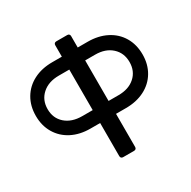

<svg xmlns="http://www.w3.org/2000/svg" viewBox="-156 -850 1000 1005"><g transform="rotate(-30 344.0 -348.0)"><path d="M390 -291H450Q512 -291 549.5 -324.5Q587 -358 587 -413Q587 -468 549.5 -502Q512 -536 450 -536H390ZM294 -291V-536H231Q168 -536 130 -502Q92 -468 92 -413Q92 -358 130 -324.5Q168 -291 231 -291ZM390 -614H450Q514 -614 563 -589Q612 -564 639 -518.5Q666 -473 666 -413Q666 -354 639 -308.5Q612 -263 563 -238Q514 -213 450 -213H390V-13Q390 -6 386 -2Q382 2 375 2H309Q302 2 298 -2Q294 -6 294 -13V-213H236Q172 -213 123.5 -238Q75 -263 48 -308.5Q21 -354 21 -413Q21 -473 48 -518.5Q75 -564 123.5 -589Q172 -614 236 -614H294V-683Q294 -690 298 -694Q302 -698 309 -698H375Q382 -698 386 -694Q390 -690 390 -683Z"/></g></svg>

Font: Barlow_Medium_SS
Style: Regular
Weight: 500
Designer: Jeremy Tribby
Foundry: Jeremy Tribby
Version: Version 1.101 August 23, 2024